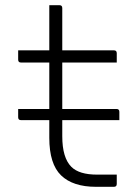

<svg xmlns="http://www.w3.org/2000/svg" viewBox="-20 -720 540 740"><path d="M50 -300H170V-479H61Q50 -479 50 -490V-526H170V-700H209Q220 -700 220 -689V-526H419Q430 -526 430 -515V-479H220V-300H429Q440 -300 440 -289V-257H220V-195Q220 -112 255 -77Q285 -47 354 -47H430V-11Q430 0 419 0H350Q261 0 215.5 -44Q170 -88 170 -189V-257H61Q50 -257 50 -268Z"/></svg>

Font: Recursive Sn Lnr St Lt
Style: Regular
Weight: 300
Version: Version 1.079;hotconv 1.0.112;makeotfexe 2.5.65598; ttfautoh